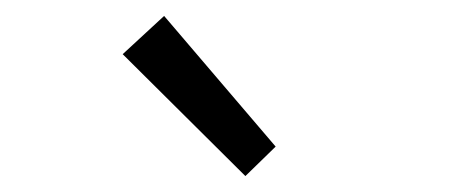

<svg xmlns="http://www.w3.org/2000/svg" viewBox="-20 -794 580 241"><path d="M288 -573 134 -726 186 -774 326 -610Z"/></svg>

Font: Assistant
Style: Regular
Weight: 400
Designer: Hebrew By Ben Nathan, Latin by Paul Hunt
Version: Version 2.001;PS 002.001;hotconv 1.0.88;makeotf.lib2.5.64775